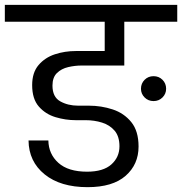

<svg xmlns="http://www.w3.org/2000/svg" viewBox="-47 -760 753 794"><path d="M315 14Q203 14 137.5 -39Q72 -92 71 -179H153Q154 -123 194.5 -86.5Q235 -50 313 -50Q380 -50 413.5 -80Q447 -110 447 -155Q447 -196 427 -219.5Q407 -243 375 -253Q343 -263 307 -263H266Q224 -263 182.5 -275.5Q141 -288 113.5 -319.5Q86 -351 86 -408Q86 -460 112.5 -491Q139 -522 180 -535.5Q221 -549 267 -549H386V-670H-27V-740H686V-670H467V-489H290Q263 -489 235 -482.5Q207 -476 188.5 -458Q170 -440 170 -406Q170 -359 202 -341Q234 -323 276 -323H321Q372 -323 419 -307.5Q466 -292 496 -255Q526 -218 526 -154Q526 -80 472.5 -33Q419 14 315 14ZM588 -342Q566 -342 551 -357Q536 -372 536 -393Q536 -415 551 -430Q566 -445 588 -445Q610 -445 625 -430Q640 -415 640 -393Q640 -372 625 -357Q610 -342 588 -342Z"/></svg>

Font: Poppins
Style: Regular
Weight: 400
Designer: Ninad Kale (Devanagari), Jonny Pinhorn (Latin)
Version: Version 5.002